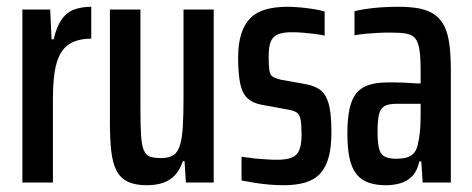

<svg xmlns="http://www.w3.org/2000/svg" viewBox="-20 -538 1392 566"><path d="M46 0V-510H128L132 -422H138Q147 -460 162 -481Q177 -502 199 -510Q221 -518 249 -518V-424Q209 -424 183.5 -407.5Q158 -391 147 -352.5Q136 -314 136 -249V0Z M413 8Q378 8 356.5 -2.5Q335 -13 323.5 -35Q312 -57 308 -92.5Q304 -128 304 -178V-510H394V-215Q394 -166 396 -137Q398 -108 404.5 -94Q411 -80 423 -76Q435 -72 455 -72Q478 -72 491 -80.5Q504 -89 510.5 -110Q517 -131 519 -165.5Q521 -200 521 -252V-510H610V0H528L524 -63H519Q511 -39 497 -23Q483 -7 462 0.5Q441 8 413 8Z M816 8Q795 8 772 6Q749 4 728 0.5Q707 -3 692 -6V-76Q702 -75 714.5 -73Q727 -71 740.5 -70Q754 -69 768.5 -68Q783 -67 796 -67Q826 -67 841.5 -74Q857 -81 863 -97.5Q869 -114 869 -141Q869 -172 866 -186.5Q863 -201 854.5 -206.5Q846 -212 829 -215L752 -229Q725 -234 709.5 -248.5Q694 -263 688 -292Q682 -321 682 -368Q682 -410 691.5 -439Q701 -468 719 -485.5Q737 -503 764.5 -510.5Q792 -518 827 -518Q846 -518 866.5 -516Q887 -514 906 -511Q925 -508 937 -504V-433Q924 -436 908 -438Q892 -440 874.5 -441.5Q857 -443 840 -443Q815 -443 800 -437Q785 -431 778.5 -416Q772 -401 772 -372Q772 -345 774 -331Q776 -317 784 -312Q792 -307 808 -303L881 -290Q903 -286 920.5 -275.5Q938 -265 947.5 -236.5Q957 -208 957 -148Q957 -105 949 -75Q941 -45 924 -26.5Q907 -8 880 0Q853 8 816 8Z M1118 8Q1076 8 1051 -7Q1026 -22 1015 -55Q1004 -88 1004 -144Q1004 -202 1015.5 -235Q1027 -268 1053 -281.5Q1079 -295 1122 -295Q1132 -295 1144 -295Q1156 -295 1168.5 -294.5Q1181 -294 1194 -293Q1207 -292 1220 -292V-329Q1220 -368 1216.5 -391Q1213 -414 1204 -425Q1195 -436 1177 -439Q1159 -442 1129 -442Q1110 -442 1092.5 -441Q1075 -440 1058 -438.5Q1041 -437 1025 -434V-505Q1049 -511 1082.5 -514.5Q1116 -518 1155 -518Q1192 -518 1218.5 -512.5Q1245 -507 1263 -493.5Q1281 -480 1291 -458.5Q1301 -437 1305 -405.5Q1309 -374 1309 -331V0H1226L1222 -62H1216Q1210 -34 1195.5 -19Q1181 -4 1161 2Q1141 8 1118 8ZM1149 -70Q1164 -70 1176.5 -73Q1189 -76 1198 -84.5Q1207 -93 1211 -109Q1216 -129 1218 -150.5Q1220 -172 1220 -199V-232H1148Q1126 -232 1114 -225.5Q1102 -219 1097.5 -201.5Q1093 -184 1093 -150Q1093 -119 1097 -101.5Q1101 -84 1113 -77Q1125 -70 1149 -70Z"/></svg>

Font: Saira ExtraCondensed SemiBold
Style: Regular
Weight: 600
Width: 2
Designer: Hector Gatti with collaboration of the Omnibus-Type team
Foundry: Omnibus-Type
Version: Version 1.101